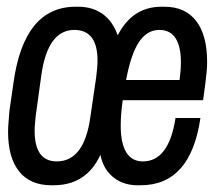

<svg xmlns="http://www.w3.org/2000/svg" viewBox="-20 -541 640 571"><path d="M133 10Q70 10 37 -31Q4 -72 4 -149Q4 -164 5.5 -179Q7 -194 8 -211L20 -294Q51 -521 205 -521H213Q259 -521 291 -495Q323 -469 336 -416H321Q364 -521 460 -521H469Q531 -521 563.5 -478.5Q596 -436 596 -357Q596 -343 594.5 -327.5Q593 -312 591 -295L584 -243H345Q342 -222 340.5 -203Q339 -184 339 -167Q339 -115 355.5 -88Q372 -61 405 -61Q482 -61 502 -190H576Q547 10 398 10H389Q339 10 307 -23Q275 -56 275 -120Q275 -122 275 -124Q275 -126 275 -128H295Q260 10 139 10ZM149 -61Q231 -61 249 -195L266 -311Q268 -328 269 -339.5Q270 -351 270 -361Q270 -452 201 -452Q122 -452 103 -318L86 -195Q85 -183 84 -172.5Q83 -162 83 -152Q83 -61 149 -61ZM355 -303H514Q516 -318 517 -331Q518 -344 518 -356Q518 -403 502 -427.5Q486 -452 454 -452Q417 -452 393 -415.5Q369 -379 355 -303Z"/></svg>

Font: Chivo Mono
Style: Italic
Weight: 400
Italic angle: -8.05°
Monospace: yes
Version: Version 1.008